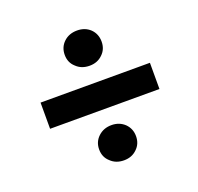

<svg xmlns="http://www.w3.org/2000/svg" viewBox="-110 -778 867 841"><g transform="rotate(-20 324.0 -357.5)"><path d="M583 -295.9H73.2V-418H583ZM244.1 -137.2Q244.1 -172.4 269 -195.8Q293.9 -219.2 331.1 -219.2Q367.2 -219.2 392.1 -195.8Q416 -171.9 416 -137.2Q416 -101.6 392.1 -79.1Q368.2 -55.2 331.1 -55.2Q293 -55.2 269 -79.1Q244.1 -101.1 244.1 -137.2ZM244.1 -578.1Q244.1 -613.8 269 -637.2Q293.5 -660.2 331.1 -660.2Q367.7 -660.2 392.1 -637.2Q416 -613.3 416 -578.1Q416 -542.5 392.1 -520Q368.2 -496.1 331.1 -496.1Q293 -496.1 269 -520Q244.1 -542 244.1 -578.1Z"/></g></svg>

Font: PoppinsZ SemiBold
Style: Regular
Weight: 600
Designer: Ninad Kale (Devanagari), Jonny Pinhorn (Latin)
Foundry: Indian Type Foundry
Version: Version 3.002;FEAKit 1.0